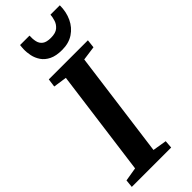

<svg xmlns="http://www.w3.org/2000/svg" viewBox="-319 -1024 1059 1059"><g transform="rotate(-45 210.0 -494.5)"><path d="M-4.5 0 0 -46 80.5 -59.5 163.5 -682.5 84.5 -694 91 -743H396L390.5 -694L307 -682.5L224 -59.5L306 -46L302.5 0ZM258 -805.5Q211.5 -805.5 182 -820Q152.5 -834.5 136.8 -857.8Q121 -881 115.2 -908Q109.5 -935 110.5 -960Q111 -967.5 111.5 -974.8Q112 -982 113 -989H186.5Q185 -963.5 189.8 -942.5Q194.5 -921.5 211 -909Q227.5 -896.5 261.5 -896.5Q298.5 -896.5 317 -912.2Q335.5 -928 342.2 -949.8Q349 -971.5 350 -989H423Q423 -937.5 403.5 -896Q384 -854.5 347.2 -830Q310.5 -805.5 258 -805.5Z"/></g></svg>

Font: Merriweather 20pt
Style: Bold Italic
Weight: 700
Italic angle: -7.8°
Version: Version 2.101